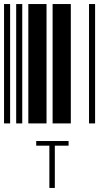

<svg xmlns="http://www.w3.org/2000/svg" viewBox="-20 -610 520 949"><path d="M0 0V-590H30V0ZM60 0V-590H90V0ZM120 0V-590H210V0ZM240 0V-590H330V0ZM420 0V-590H450V0ZM224 110H159V87H319V110H251V319H224Z"/></svg>

Font: Libre Barcode 39 Text
Style: Regular
Weight: 400
Version: Version 1.005; ttfautohint (v1.8.3)